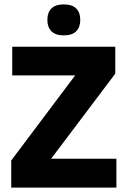

<svg xmlns="http://www.w3.org/2000/svg" viewBox="-20 -851 579 871"><path d="M508 -131V0H31V-123L321 -509H35.5V-639H503V-517L212 -131ZM269 -690.5Q232 -690.5 213.5 -709Q195 -727.5 195 -759.5V-762.5Q195 -794.5 213.5 -812.8Q232 -831 269 -831Q307 -831 325.5 -812.8Q344 -794.5 344 -762.5V-759.5Q344 -727.5 325.5 -709Q307 -690.5 269 -690.5Z"/></svg>

Font: Anek Latin Medium
Style: Bold
Weight: 700
Version: Version 1.003